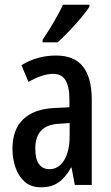

<svg xmlns="http://www.w3.org/2000/svg" viewBox="-20 -786 472 816"><path d="M218 -550Q297 -550 333.5 -502Q370 -454 370 -362V0H298L284 -74H282Q259 -32 229 -11Q199 10 155 10Q112 10 85.5 -13Q59 -36 46 -73.5Q33 -111 33 -154Q33 -236 79 -279.5Q125 -323 211 -327L275 -330V-363Q275 -418 258.5 -445Q242 -472 206 -472Q161 -472 101 -438L71 -509Q138 -550 218 -550ZM231 -260Q130 -255 130 -155Q130 -109 146 -88Q162 -67 190 -67Q229 -67 252.5 -105Q276 -143 276 -210V-263ZM360 -757Q347 -737 323 -708.5Q299 -680 272.5 -652.5Q246 -625 225 -606H161V-617Q215 -697 248 -766H360Z"/></svg>

Font: Noto Sans Kannada ExtraCondensed Medium
Style: Regular
Weight: 500
Width: 2
Designer: Jelle Bosma - Monotype Design Team
Foundry: Monotype Imaging Inc.
Version: Version 2.005; ttfautohint (v1.8.4.7-5d5b)